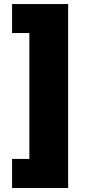

<svg xmlns="http://www.w3.org/2000/svg" viewBox="-20 -791 425 948"><path d="M39.6 137.2V-6.3H125V-627.9H39.6V-771H316.4V137.2Z"/></svg>

Font: Inter 16pt Black
Style: Regular
Weight: 900
Version: Version 4.001;git-66647c0bb